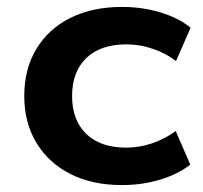

<svg xmlns="http://www.w3.org/2000/svg" viewBox="-20 -524 587 554"><path d="M332 10Q246 10 183 -22Q120 -54 85 -112Q50 -170 50 -247Q50 -325 85 -383Q120 -441 183.5 -472.5Q247 -504 332 -504Q391 -504 443.5 -488Q496 -472 530 -444L488 -348Q457 -371 420 -383.5Q383 -396 345 -396Q270 -396 229 -356.5Q188 -317 188 -247Q188 -177 229 -137.5Q270 -98 344 -98Q382 -98 419 -110.5Q456 -123 487 -146L529 -49Q495 -22 443 -6Q391 10 332 10Z"/></svg>

Font: Nunito Sans 10pt SemiExpanded
Style: Bold
Weight: 700
Width: 6
Designer: Vernon Adams
Foundry: Vernon Adams
Version: Version 3.101;gftools[0.9.27]